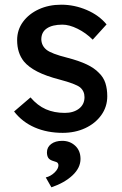

<svg xmlns="http://www.w3.org/2000/svg" viewBox="-20 -556 519 818"><path d="M247 10Q181 10 128 -13Q75 -36 40 -81L110 -141Q140 -106 175.5 -90.5Q211 -75 256 -75Q293 -75 316.5 -93Q340 -111 340 -142Q340 -168 321 -184Q302 -199 234 -217Q176 -232 139 -251Q102 -270 82 -294Q53 -330 53 -385Q53 -429 78 -463Q103 -497 145.5 -516.5Q188 -536 241 -536Q297 -536 349.5 -513.5Q402 -491 434 -452L375 -387Q346 -416 310.5 -433.5Q275 -451 246 -451Q203 -451 179.5 -435Q156 -419 156 -388Q157 -361 178 -344Q199 -327 267 -310Q317 -297 349.5 -281.5Q382 -266 401 -246Q421 -227 429 -202Q437 -177 437 -146Q437 -101 411.5 -65.5Q386 -30 343 -10Q300 10 247 10ZM199 242 175 200Q196 195 212.5 179Q229 163 229 148Q229 142 225.5 138Q222 134 210 131Q192 126 186 117Q180 108 180 93Q180 71 198 57.5Q216 44 245 44Q278 44 300.5 65Q323 86 323 121Q323 159 289 191Q255 223 199 242Z"/></svg>

Font: Lexend Deca
Style: Regular
Weight: 400
Designer: Bonnie Shaver-Troup, Thomas Jockin
Foundry: Lexend
Version: Version 1.008; ttfautohint (v1.8.4.7-5d5b)